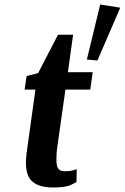

<svg xmlns="http://www.w3.org/2000/svg" viewBox="-20 -820 553 851"><path d="M513 -786 412 -552 365 -556 424 -800ZM380 -423H270L235 -176Q232 -157 231 -141Q230 -125 230 -113Q230 -82 239 -71.5Q248 -61 267 -61Q291 -61 305.5 -65.5Q320 -70 320 -70L319 -13Q319 -13 295.5 -1Q272 11 215 11Q156 11 125.5 -13.5Q95 -38 95 -98Q95 -118 98 -142L137 -423H89L98 -483L149 -496L237 -666H304L281 -500H391Z"/></svg>

Font: Arsenal SC
Style: Bold Italic
Weight: 700
Italic angle: -9.10001°
Designer: Andrij Shevchenko
Foundry: Stairsfor
Version: Version 2.001; ttfautohint (v1.8.4.7-5d5b)